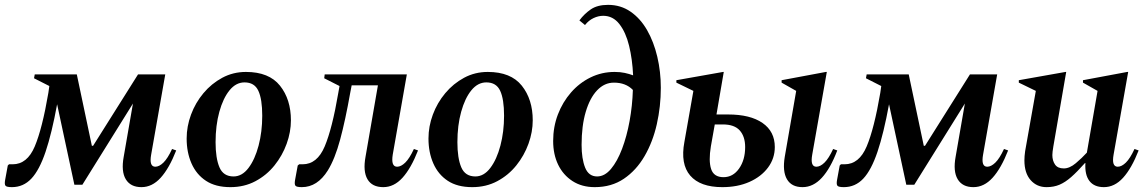

<svg xmlns="http://www.w3.org/2000/svg" viewBox="-30 -760 4715 790"><path d="M286 -454 348 -160H353L538 -454H650L592 -124Q583 -74 609 -74Q625 -74 642.5 -91Q660 -108 678 -147L695 -141Q666 -67 631 -28.5Q596 10 552 10Q507 10 487.5 -22.5Q468 -55 479 -115L517 -334L309 0H276L205 -331Q183 -211 157.5 -135.5Q132 -60 99 -25Q66 10 19 10Q-3 10 -7.5 4Q-12 -2 -9 -19L2 -79L7 -84H22Q82 -84 113 -157.5Q144 -231 169 -378L173 -406L110 -438L113 -454Z M918 10Q857 10 817.5 -16Q778 -42 758 -87.5Q738 -133 738 -190Q738 -240 756 -288.5Q774 -337 807 -376.5Q840 -416 884.5 -440Q929 -464 982 -464Q1077 -464 1122 -407.5Q1167 -351 1167 -265Q1167 -217 1149.5 -168.5Q1132 -120 1099.5 -79.5Q1067 -39 1021 -14.5Q975 10 918 10ZM931 -34Q966 -34 992.5 -69Q1019 -104 1034 -161Q1049 -218 1049 -284Q1049 -352 1033 -386.5Q1017 -421 976 -421Q941 -421 914.5 -388.5Q888 -356 872.5 -300Q857 -244 857 -175Q857 -109 873 -71.5Q889 -34 931 -34Z M1547 10Q1501 10 1482 -22.5Q1463 -55 1474 -115L1525 -409H1417L1411 -378Q1391 -265 1369.5 -185.5Q1348 -106 1319 -59Q1276 10 1212 10Q1190 10 1185.5 4Q1181 -2 1184 -19L1195 -79L1201 -84H1215Q1275 -84 1306 -157.5Q1337 -231 1362 -378L1367 -406L1304 -438L1306 -454H1644L1586 -124Q1578 -74 1604 -74Q1620 -74 1637.5 -91Q1655 -108 1673 -147L1690 -141Q1661 -67 1626 -28.5Q1591 10 1547 10Z M1913 10Q1852 10 1812.5 -16Q1773 -42 1753 -87.5Q1733 -133 1733 -190Q1733 -240 1751 -288.5Q1769 -337 1802 -376.5Q1835 -416 1879.5 -440Q1924 -464 1977 -464Q2072 -464 2117 -407.5Q2162 -351 2162 -265Q2162 -217 2144.5 -168.5Q2127 -120 2094.5 -79.5Q2062 -39 2016 -14.5Q1970 10 1913 10ZM1926 -34Q1961 -34 1987.5 -69Q2014 -104 2029 -161Q2044 -218 2044 -284Q2044 -352 2028 -386.5Q2012 -421 1971 -421Q1936 -421 1909.5 -388.5Q1883 -356 1867.5 -300Q1852 -244 1852 -175Q1852 -109 1868 -71.5Q1884 -34 1926 -34Z M2417 10Q2364 10 2325.5 -15Q2287 -40 2266.5 -82.5Q2246 -125 2246 -180Q2246 -238 2265.5 -289Q2285 -340 2319.5 -379.5Q2354 -419 2400 -441.5Q2446 -464 2499 -464Q2522 -464 2540.5 -460Q2559 -456 2575 -450Q2572 -516 2558.5 -571.5Q2545 -627 2518.5 -661Q2492 -695 2452 -695Q2432 -695 2412 -685.5Q2392 -676 2377 -657L2354 -676Q2374 -703 2401 -721.5Q2428 -740 2472 -740Q2524 -740 2564.5 -712Q2605 -684 2632.5 -636Q2660 -588 2674.5 -526.5Q2689 -465 2689 -399Q2689 -322 2672.5 -249Q2656 -176 2622 -117.5Q2588 -59 2537 -24.5Q2486 10 2417 10ZM2363 -164Q2363 -107 2377.5 -70.5Q2392 -34 2427 -34Q2458 -34 2484 -65Q2510 -96 2529.5 -147.5Q2549 -199 2560.5 -262Q2572 -325 2574 -390Q2545 -420 2496 -420Q2457 -420 2427 -388.5Q2397 -357 2380 -299.5Q2363 -242 2363 -164Z M3272 10Q3227 10 3208 -22.5Q3189 -55 3199 -115L3246 -386L3186 -420V-430L3368 -464H3372L3312 -124Q3303 -74 3329 -74Q3345 -74 3362.5 -91Q3380 -108 3398 -147L3415 -141Q3387 -67 3351.5 -28.5Q3316 10 3272 10ZM2823 -386 2753 -420V-430L2945 -464H2948L2918 -289H2966Q3057 -289 3107.5 -254Q3158 -219 3158 -155Q3158 -108 3130 -70.5Q3102 -33 3053.5 -11.5Q3005 10 2942 10Q2851 10 2810 -37.5Q2769 -85 2786 -176ZM2895 -158Q2885 -98 2896 -64.5Q2907 -31 2947 -31Q2986 -31 3011 -66.5Q3036 -102 3036 -155Q3036 -198 3014 -223Q2992 -248 2944 -248H2911Z M3709 -454 3771 -160H3776L3961 -454H4073L4015 -124Q4006 -74 4032 -74Q4048 -74 4065.5 -91Q4083 -108 4101 -147L4118 -141Q4089 -67 4054 -28.5Q4019 10 3975 10Q3930 10 3910.5 -22.5Q3891 -55 3902 -115L3940 -334L3732 0H3699L3628 -331Q3606 -211 3580.5 -135.5Q3555 -60 3522 -25Q3489 10 3442 10Q3420 10 3415.5 4Q3411 -2 3414 -19L3425 -79L3430 -84H3445Q3505 -84 3536 -157.5Q3567 -231 3592 -378L3596 -406L3533 -438L3536 -454Z M4276 10Q4236 10 4210.5 -19Q4185 -48 4185 -100Q4185 -117 4188 -138L4232 -386L4162 -420V-430L4354 -464H4357L4304 -157Q4300 -133 4300 -122Q4300 -99 4311 -83Q4322 -67 4347 -67Q4371 -67 4396.5 -88.5Q4422 -110 4442 -132L4486 -386L4426 -420V-430L4608 -464H4612L4552 -124Q4543 -74 4569 -74Q4585 -74 4602.5 -91Q4620 -108 4638 -147L4655 -141Q4626 -67 4591 -28.5Q4556 10 4512 10Q4472 10 4452.5 -15.5Q4433 -41 4436 -89H4434Q4402 -53 4377.5 -31.5Q4353 -10 4329.5 0Q4306 10 4276 10Z"/></svg>

Font: Spectral SemiBold
Style: Italic
Weight: 600
Italic angle: -10°
Designer: Jean-Baptiste Levee
Foundry: Production Type
Version: Version 2.001